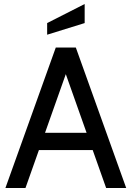

<svg xmlns="http://www.w3.org/2000/svg" viewBox="-20 -937 656 957"><path d="M458 -189H158V-275H458ZM294 -607H322L107 0H7L258 -700H358L609 0H509ZM215 -764V-822L402 -917V-822Z"/></svg>

Font: Cabin Resolve
Style: Regular-Resolve
Weight: 400
Designer: Pablo Impallari
Foundry: Pablo Impallari. http://www.impallari.com Igino Marini. http://www.ikern.com
Version: Version 3.001